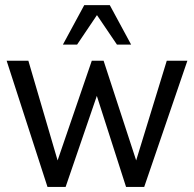

<svg xmlns="http://www.w3.org/2000/svg" viewBox="-20 -740 769 760"><path d="M168 0 6.3 -499.5H92.3L208 -105L343.3 -499.5H390.1L519 -105L640.1 -499.5H721.7L550.8 0H479L363.3 -360.4L239.7 0ZM229 -563.5 313.5 -719.7H414.6L499 -563.5H442.9L363.8 -680.2L285.2 -563.5Z"/></svg>

Font: Pontano Sans
Style: Regular
Weight: 400
Designer: Vernon Adams
Foundry: Vernon Adams
Version: Version 2.001